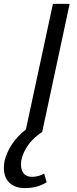

<svg xmlns="http://www.w3.org/2000/svg" viewBox="-60 -678 396 987"><path d="M167 214 180 259Q131 289 69 289Q17 289 -11.5 261.5Q-40 234 -40 185Q-40 164 -36 147Q-26 106 1 64.5Q28 23 73 -12L212 -658H298L157 0Q113 29 86 66Q59 103 50 144Q48 153 48 169Q48 197 62 214Q76 231 105 231Q138 231 167 214Z"/></svg>

Font: Ysabeau Medium
Style: Italic
Weight: 500
Italic angle: -12°
Designer: Christian Thalmann (Catharsis Fonts)
Version: Version 0.003